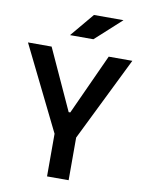

<svg xmlns="http://www.w3.org/2000/svg" viewBox="-97 -968 780 1035"><g transform="rotate(10 293.0 -450.5)"><path d="M233.9 0V-233.4L7.3 -693.4H136.7L288.6 -361.3H297.4L449.2 -693.4H578.6L352.1 -233.4V0ZM223.6 -771.5 332 -900.9H493.7L351.6 -771.5Z"/></g></svg>

Font: CaskaydiaCove NF SemiBold
Style: Regular
Weight: 600
Designer: Aaron Bell
Foundry: Saja Typeworks
Version: Version 2111.001; VTT 6.35;Nerd Fonts 3.2.1